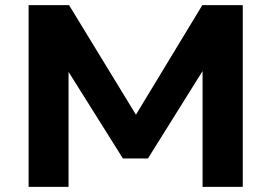

<svg xmlns="http://www.w3.org/2000/svg" viewBox="-20 -725 1052 745"><path d="M91 0V-705H248L519 -261H496L765 -705H922V0H766V-470H779L554 -110H457L231 -470H246V0Z"/></svg>

Font: Nunito Sans 10pt SemiExpanded ExtraBold
Style: Regular
Weight: 800
Width: 6
Designer: Vernon Adams
Foundry: Vernon Adams
Version: Version 3.101;gftools[0.9.27]